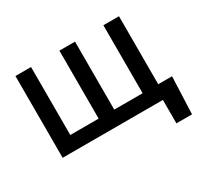

<svg xmlns="http://www.w3.org/2000/svg" viewBox="-143 -749 1179 1108"><g transform="rotate(-30 446.5 -194.5)"><path d="M739 156V0H71V-545H175V-92H364V-545H468V-92H657V-545H761V-92H853L843 156Z"/></g></svg>

Font: Sinter Medium
Style: Regular
Weight: 500
Foundry: Adobe & rsms
Version: Version 1.000